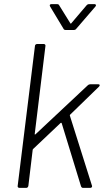

<svg xmlns="http://www.w3.org/2000/svg" viewBox="-20 -914 518 934"><path d="M66 -10 150 -690Q150 -694 153 -697Q156 -700 161 -700H193Q197 -700 199.5 -697Q202 -694 201 -690L149 -263Q148 -261 149.5 -260Q151 -259 153 -261L407 -499Q412 -504 419 -504H458Q465 -504 465 -499Q465 -496 461 -492L321 -356Q319 -354 320 -351L427 -12L428 -9Q428 0 418 0H384Q377 0 374 -8L280 -315Q278 -318 275 -316L142 -190Q139 -187 139 -185L118 -10Q116 0 107 0H75Q70 0 67.5 -3Q65 -6 66 -10ZM222 -887Q222 -894 231 -894H256Q266 -894 268 -888L322 -801Q323 -799 324.5 -799Q326 -799 327 -801L401 -888Q406 -894 414 -894H440Q445 -894 446.5 -890Q448 -886 444 -882L351 -774Q347 -768 338 -768H301Q291 -768 289 -774L224 -882Z"/></svg>

Font: Barlow Light
Style: Italic
Weight: 300
Italic angle: -7°
Designer: Jeremy Tribby
Foundry: Tribby Type
Version: Version 1.408